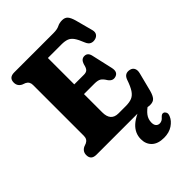

<svg xmlns="http://www.w3.org/2000/svg" viewBox="-268 -829 1155 1155"><g transform="rotate(-45 310.0 -251.0)"><path d="M17 -658.5Q17 -700 62.5 -700H396.5Q428.5 -700 446.5 -709.2Q464.5 -718.5 487.5 -718.5Q511.5 -718.5 523.8 -704.5Q536 -690.5 545 -659L575 -546.5Q580 -526.5 571.5 -513.8Q563 -501 546.5 -497Q529 -492.5 514.2 -498.8Q499.5 -505 490.5 -526.5Q475.5 -565 461.5 -584.8Q447.5 -604.5 429 -611.2Q410.5 -618 382.5 -618H267V-393.5H349.5Q368.5 -393.5 378 -402.8Q387.5 -412 393 -437Q399 -456 408.2 -463.8Q417.5 -471.5 430 -471.5Q458.5 -472 466 -438.5L496.5 -304Q506 -262 475.5 -251.5Q446 -241.5 426 -271Q412 -294 398.2 -302.5Q384.5 -311 355.5 -311H267V-155.5Q267 -82 332 -82H393.5Q425.5 -82 446 -90.5Q466.5 -99 481.8 -122Q497 -145 512 -189Q526 -227.5 565 -219Q584 -215 591.2 -199.5Q598.5 -184 592.5 -161.5L562 -42Q553.5 -11.5 541 2.8Q528.5 17 503 17Q482.5 17 463.8 8.5Q445 0 414 0H62.5Q17 0 17 -41.5Q17 -72 45 -86L65 -93.5Q89 -105 89 -133.5V-566.5Q89 -595 65 -606.5L45 -614Q17 -628 17 -658.5ZM488 -29.5 502.5 0.5Q466.5 23.5 449.5 46.2Q432.5 69 432.5 97.5Q432.5 117 441.5 126.8Q450.5 136.5 464.5 136.5Q484.5 136.5 499.5 118Q506 111 512.2 107.8Q518.5 104.5 526 107Q534 109.5 539.2 120Q544.5 130.5 537 148Q526 175.5 495.8 195.8Q465.5 216 422 216Q371 216 344 190.5Q317 165 317 123Q317 71.5 357 35Q397 -1.5 488 -29.5Z"/></g></svg>

Font: Fraunces 144pt S100
Style: Bold
Weight: 700
Version: Version 1.000; ttfautohint (v1.8.3)